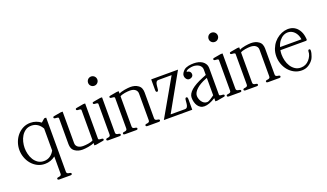

<svg xmlns="http://www.w3.org/2000/svg" viewBox="-82 -1265 3476 2044"><g transform="rotate(-20 1656.0 -243.5)"><path d="M345.7 -351.1Q336.9 -367.2 325 -381.1Q313 -395 298.3 -405.3Q283.7 -415.5 265.9 -421.1Q248 -426.8 227.5 -426.8Q188.5 -426.8 160.6 -408Q132.8 -389.2 114.7 -359.9Q96.7 -330.6 88.1 -295.2Q79.6 -259.8 79.6 -226.6Q79.6 -193.4 88.1 -158Q96.7 -122.6 114.7 -93.3Q132.8 -64 160.6 -45.2Q188.5 -26.4 227.5 -26.4Q248 -26.4 265.9 -32Q283.7 -37.6 298.3 -47.9Q313 -58.1 325 -72Q336.9 -85.9 345.7 -102.1ZM457 200.2Q457 208.5 451.7 210.9Q446.3 213.4 440.4 213.4H311Q305.2 213.4 299.6 210.9Q293.9 208.5 293.9 200.2Q293.9 193.8 297.9 191.4Q301.8 189 305.7 188Q309.6 187 314 186.5Q318.4 186 323.7 185.1Q332 183.1 338.9 178.2Q345.7 173.3 345.7 158.7V-34.7Q320.8 -15.6 291.3 -4.9Q261.7 5.9 227.5 5.9Q180.7 5.9 142.3 -13.9Q104 -33.7 76.7 -66.4Q49.3 -99.1 34.4 -140.9Q19.5 -182.6 19.5 -226.6Q19.5 -270.5 34.4 -312.3Q49.3 -354 76.7 -386.7Q104 -419.4 142.3 -439.2Q180.7 -459 227.5 -459Q261.7 -459 291.3 -448.2Q320.8 -437.5 345.7 -418.5V-419.9L383.3 -453.1H405.8V158.7Q405.8 172.9 412.4 177.7Q418.9 182.6 427.7 184.6Q433.1 185.5 437.5 186.3Q441.9 187 445.8 188Q449.7 189 453.4 191.7Q457 194.3 457 200.2Z M901.4 -26.4Q901.4 -18.1 895.8 -16.1Q890.1 -14.2 884.3 -13.2L809.1 0H787.1V-27.3Q776.9 -20.5 759.3 -15.4Q741.7 -10.3 722.2 -6.8Q702.6 -3.4 684.6 -1.7Q666.5 0 655.3 0Q631.8 0 609.9 -5.6Q587.9 -11.2 568.4 -25.4Q547.9 -40 540 -61.3Q532.2 -82.5 532.2 -106V-398.4Q532.2 -405.3 527.8 -408.2Q523.4 -411.1 516.8 -412.1Q510.3 -413.1 502.9 -413.1Q495.6 -413.1 489.7 -414.6Q485.8 -415.5 481.9 -418Q478 -420.4 478 -426.8Q478 -435.1 483.6 -437Q489.3 -439 495.1 -439.9L570.3 -453.1H592.3V-97.2Q592.3 -80.1 599.1 -68.4Q606 -56.6 617.4 -48.8Q628.9 -41 643.6 -37.6Q658.2 -34.2 674.3 -34.2Q685.1 -34.2 700.9 -35.4Q716.8 -36.6 732.9 -39.3Q749 -42 763.7 -46.4Q778.3 -50.8 787.1 -57.6V-398.4Q787.1 -405.3 782.7 -408.2Q778.3 -411.1 771.7 -412.1Q765.1 -413.1 757.8 -413.1Q750.5 -413.1 744.6 -414.6Q740.7 -415.5 736.8 -418Q732.9 -420.4 732.9 -426.8Q732.9 -435.1 738.5 -437Q744.1 -439 750 -439.9L825.2 -453.1H847.2V-54.7Q847.2 -47.9 851.6 -44.9Q856 -42 862.5 -41Q869.1 -40 876.5 -40Q883.8 -40 889.6 -38.6Q893.6 -37.6 897.5 -35.2Q901.4 -32.7 901.4 -26.4Z M1090.3 -13.2Q1090.3 -4.9 1085 -2.4Q1079.6 0 1073.7 0H943.8Q938 0 932.4 -2.4Q926.8 -4.9 926.8 -13.2Q926.8 -19.5 930.7 -22Q934.6 -24.4 938.5 -25.4Q942.4 -26.4 947 -26.9Q951.7 -27.3 956.5 -28.3Q965.3 -30.3 971.9 -35.2Q978.5 -40 978.5 -54.7V-398.4Q978.5 -405.3 974.1 -408.2Q969.7 -411.1 963.1 -412.1Q956.5 -413.1 949.2 -413.1Q941.9 -413.1 936 -414.6Q932.1 -415.5 928.2 -418Q924.3 -420.4 924.3 -426.8Q924.3 -435.1 929.9 -437Q935.5 -439 941.4 -439.9L1016.6 -453.1H1038.6V-54.7Q1038.6 -40.5 1045.2 -35.6Q1051.8 -30.8 1060.5 -28.8Q1065.9 -27.8 1070.3 -27.1Q1074.7 -26.4 1078.6 -25.4Q1082.5 -24.4 1086.4 -21.7Q1090.3 -19 1090.3 -13.2ZM1056.6 -648.4Q1056.6 -627 1041 -611.3Q1025.9 -596.2 1003.9 -596.2Q981.9 -596.2 966.8 -611.3Q951.7 -626.5 951.7 -648.4Q951.7 -659.2 955.8 -668.9Q960 -678.7 966.8 -685.8Q973.6 -692.9 983.2 -697Q992.7 -701.2 1003.9 -701.2Q1014.6 -701.2 1024.4 -697Q1034.2 -692.9 1041.3 -685.8Q1048.3 -678.7 1052.5 -668.9Q1056.6 -659.2 1056.6 -648.4Z M1534.7 -13.2Q1534.7 -4.9 1529.1 -2.4Q1523.4 0 1517.6 0H1387.7Q1381.8 0 1376.2 -2.4Q1370.6 -4.9 1370.6 -13.2Q1370.6 -19.5 1374.5 -22Q1378.4 -24.4 1382.3 -25.4Q1386.2 -26.4 1390.9 -26.9Q1395.5 -27.3 1400.4 -28.3Q1409.2 -30.3 1415.8 -35.2Q1422.4 -40 1422.4 -54.7V-356Q1422.4 -372.6 1415.5 -384.5Q1408.7 -396.5 1397.2 -404.3Q1385.7 -412.1 1371.1 -415.5Q1356.4 -418.9 1340.3 -418.9Q1329.1 -418.9 1313.5 -417.7Q1297.9 -416.5 1281.7 -413.6Q1265.6 -410.6 1251 -406.2Q1236.3 -401.9 1227.5 -395.5V-54.7Q1227.5 -40.5 1234.1 -35.6Q1240.7 -30.8 1249.5 -28.8Q1254.9 -27.8 1259.3 -27.1Q1263.7 -26.4 1267.6 -25.4Q1271.5 -24.4 1275.4 -21.7Q1279.3 -19 1279.3 -13.2Q1279.3 -4.9 1273.9 -2.4Q1268.6 0 1262.7 0H1132.8Q1127 0 1121.3 -2.4Q1115.7 -4.9 1115.7 -13.2Q1115.7 -19.5 1119.6 -22Q1123.5 -24.4 1127.4 -25.4Q1131.3 -26.4 1136 -26.9Q1140.6 -27.3 1145.5 -28.3Q1154.3 -30.3 1160.9 -35.2Q1167.5 -40 1167.5 -54.7V-398.4Q1167.5 -405.3 1163.1 -408.2Q1158.7 -411.1 1152.1 -412.1Q1145.5 -413.1 1138.2 -413.1Q1130.9 -413.1 1125 -414.6Q1121.1 -415.5 1117.2 -418Q1113.3 -420.4 1113.3 -426.8Q1113.3 -435.1 1118.9 -437Q1124.5 -439 1130.4 -439.9L1205.6 -453.1H1227.5V-425.8Q1237.8 -432.6 1255.4 -437.7Q1272.9 -442.9 1292.5 -446.3Q1312 -449.7 1330.1 -451.4Q1348.1 -453.1 1359.4 -453.1Q1382.8 -453.1 1404.8 -447.5Q1426.8 -441.9 1446.3 -427.7Q1466.8 -413.1 1474.6 -391.8Q1482.4 -370.6 1482.4 -347.2V-54.7Q1482.4 -40.5 1489 -35.6Q1495.6 -30.8 1504.4 -28.8Q1509.8 -27.8 1514.4 -27.1Q1519 -26.4 1522.9 -25.4Q1526.9 -24.4 1530.8 -21.7Q1534.7 -19 1534.7 -13.2Z M1595.7 -453.1H1899.4L1662.6 -32.2H1825.7Q1835 -32.2 1841.6 -36.4Q1848.1 -40.5 1852.3 -47.6Q1856.4 -54.7 1858.6 -64.2Q1860.8 -73.7 1861.8 -84.5Q1862.8 -95.7 1863.8 -105.7Q1864.7 -115.7 1865.7 -124Q1868.7 -145.5 1880.4 -145.5Q1890.1 -145.5 1893.1 -138.7Q1896 -131.8 1896 -124.5V0H1574.2L1815.4 -421.4H1666Q1656.2 -421.4 1649.9 -417.2Q1643.6 -413.1 1639.4 -406Q1635.3 -398.9 1633.1 -389.2Q1630.9 -379.4 1629.9 -368.7Q1628.9 -357.9 1627.9 -347.7Q1627 -337.4 1626 -329.6Q1623 -307.6 1611.3 -307.6Q1601.6 -307.6 1598.6 -314.5Q1595.7 -321.3 1595.7 -328.6Z M2272.5 -26.4Q2272.5 -18.1 2266.8 -16.1Q2261.2 -14.2 2255.4 -13.2L2180.2 0H2158.2V-35.6H2157.7Q2119.6 -12.2 2089.1 -1Q2058.6 10.3 2032.2 10.3Q2006.8 10.3 1988.3 -1Q1969.7 -12.2 1957.5 -30.8Q1945.3 -49.3 1939.2 -73Q1933.1 -96.7 1933.1 -121.6Q1933.1 -208.5 2117.7 -282.7L2157.7 -298.8V-359.9Q2157.7 -377.9 2149.4 -391.6Q2141.1 -405.3 2127.7 -414.3Q2114.3 -423.3 2096.9 -427.7Q2079.6 -432.1 2062 -432.1Q2054.2 -432.1 2041 -430.4Q2027.8 -428.7 2014.4 -425Q2001 -421.4 1990.5 -415Q1980 -408.7 1978 -399.4Q1986.8 -398.9 1995.1 -396.2Q2003.4 -393.6 2009.8 -388.4Q2016.1 -383.3 2020 -375.2Q2023.9 -367.2 2023.9 -356.4Q2023.9 -346.7 2019.8 -339.1Q2015.6 -331.5 2009 -326.7Q2002.4 -321.8 1994.1 -319.3Q1985.8 -316.9 1978 -316.9Q1967.8 -316.9 1959.5 -321.8Q1951.2 -326.7 1945.3 -334.5Q1939.5 -342.3 1936.3 -351.3Q1933.1 -360.4 1933.1 -369.1Q1933.1 -387.7 1943.1 -402.6Q1953.1 -417.5 1964.8 -428.7Q1975.1 -438.5 1989.5 -444.6Q2003.9 -450.7 2019.5 -453.9Q2035.2 -457 2050.8 -458Q2066.4 -459 2079.6 -459Q2106 -459 2130.6 -452.9Q2155.3 -446.8 2174.6 -433.8Q2193.8 -420.9 2205.6 -400.4Q2217.3 -379.9 2217.3 -350.6V-54.7Q2217.3 -47.9 2221.9 -44.9Q2226.6 -42 2233.2 -41Q2239.7 -40 2247.3 -40Q2254.9 -40 2260.7 -38.6Q2264.6 -37.6 2268.6 -35.2Q2272.5 -32.7 2272.5 -26.4ZM2157.7 -265.6 2140.1 -258.8Q2108.4 -246.6 2081.3 -231Q2054.2 -215.3 2034.4 -197.5Q2014.6 -179.7 2003.4 -160.4Q1992.2 -141.1 1992.2 -121.6Q1992.2 -106.4 1997.6 -88.9Q2002.9 -71.3 2013.2 -56.4Q2023.4 -41.5 2038.3 -31.7Q2053.2 -22 2072.3 -22Q2081.1 -22 2090.6 -25.9Q2100.1 -29.8 2110.8 -36.4Q2121.6 -43 2133.3 -51.3Q2145 -59.6 2157.7 -68.4Z M2455.6 -13.2Q2455.6 -4.9 2450.2 -2.4Q2444.8 0 2439 0H2309.1Q2303.2 0 2297.6 -2.4Q2292 -4.9 2292 -13.2Q2292 -19.5 2295.9 -22Q2299.8 -24.4 2303.7 -25.4Q2307.6 -26.4 2312.3 -26.9Q2316.9 -27.3 2321.8 -28.3Q2330.6 -30.3 2337.2 -35.2Q2343.8 -40 2343.8 -54.7V-398.4Q2343.8 -405.3 2339.4 -408.2Q2335 -411.1 2328.4 -412.1Q2321.8 -413.1 2314.5 -413.1Q2307.1 -413.1 2301.3 -414.6Q2297.4 -415.5 2293.5 -418Q2289.6 -420.4 2289.6 -426.8Q2289.6 -435.1 2295.2 -437Q2300.8 -439 2306.6 -439.9L2381.8 -453.1H2403.8V-54.7Q2403.8 -40.5 2410.4 -35.6Q2417 -30.8 2425.8 -28.8Q2431.2 -27.8 2435.5 -27.1Q2439.9 -26.4 2443.8 -25.4Q2447.8 -24.4 2451.7 -21.7Q2455.6 -19 2455.6 -13.2ZM2421.9 -648.4Q2421.9 -627 2406.2 -611.3Q2391.1 -596.2 2369.1 -596.2Q2347.2 -596.2 2332 -611.3Q2316.9 -626.5 2316.9 -648.4Q2316.9 -659.2 2321 -668.9Q2325.2 -678.7 2332 -685.8Q2338.9 -692.9 2348.4 -697Q2357.9 -701.2 2369.1 -701.2Q2379.9 -701.2 2389.6 -697Q2399.4 -692.9 2406.5 -685.8Q2413.6 -678.7 2417.7 -668.9Q2421.9 -659.2 2421.9 -648.4Z M2899.9 -13.2Q2899.9 -4.9 2894.3 -2.4Q2888.7 0 2882.8 0H2752.9Q2747.1 0 2741.5 -2.4Q2735.8 -4.9 2735.8 -13.2Q2735.8 -19.5 2739.7 -22Q2743.7 -24.4 2747.6 -25.4Q2751.5 -26.4 2756.1 -26.9Q2760.7 -27.3 2765.6 -28.3Q2774.4 -30.3 2781 -35.2Q2787.6 -40 2787.6 -54.7V-356Q2787.6 -372.6 2780.8 -384.5Q2773.9 -396.5 2762.5 -404.3Q2751 -412.1 2736.3 -415.5Q2721.7 -418.9 2705.6 -418.9Q2694.3 -418.9 2678.7 -417.7Q2663.1 -416.5 2647 -413.6Q2630.9 -410.6 2616.2 -406.2Q2601.6 -401.9 2592.8 -395.5V-54.7Q2592.8 -40.5 2599.4 -35.6Q2606 -30.8 2614.7 -28.8Q2620.1 -27.8 2624.5 -27.1Q2628.9 -26.4 2632.8 -25.4Q2636.7 -24.4 2640.6 -21.7Q2644.5 -19 2644.5 -13.2Q2644.5 -4.9 2639.2 -2.4Q2633.8 0 2627.9 0H2498Q2492.2 0 2486.6 -2.4Q2481 -4.9 2481 -13.2Q2481 -19.5 2484.9 -22Q2488.8 -24.4 2492.7 -25.4Q2496.6 -26.4 2501.2 -26.9Q2505.9 -27.3 2510.7 -28.3Q2519.5 -30.3 2526.1 -35.2Q2532.7 -40 2532.7 -54.7V-398.4Q2532.7 -405.3 2528.3 -408.2Q2523.9 -411.1 2517.3 -412.1Q2510.7 -413.1 2503.4 -413.1Q2496.1 -413.1 2490.2 -414.6Q2486.3 -415.5 2482.4 -418Q2478.5 -420.4 2478.5 -426.8Q2478.5 -435.1 2484.1 -437Q2489.7 -439 2495.6 -439.9L2570.8 -453.1H2592.8V-425.8Q2603 -432.6 2620.6 -437.7Q2638.2 -442.9 2657.7 -446.3Q2677.2 -449.7 2695.3 -451.4Q2713.4 -453.1 2724.6 -453.1Q2748 -453.1 2770 -447.5Q2792 -441.9 2811.5 -427.7Q2832 -413.1 2839.8 -391.8Q2847.7 -370.6 2847.7 -347.2V-54.7Q2847.7 -40.5 2854.2 -35.6Q2860.8 -30.8 2869.6 -28.8Q2875 -27.8 2879.6 -27.1Q2884.3 -26.4 2888.2 -25.4Q2892.1 -24.4 2896 -21.7Q2899.9 -19 2899.9 -13.2Z M3244.6 -307.1Q3239.3 -345.2 3222.7 -371.6Q3206.1 -397.9 3183.3 -411.6Q3160.6 -425.3 3134 -426Q3107.4 -426.8 3082.3 -414.1Q3057.1 -401.4 3035.9 -374.8Q3014.6 -348.1 3002.4 -307.1ZM3297.4 -161.6Q3297.4 -146 3293.2 -129.9Q3289.1 -113.8 3284.2 -100.6Q3281.2 -92.8 3278.1 -85.2Q3274.9 -77.6 3271 -70.8Q3249 -37.1 3214.8 -15.6Q3180.7 5.9 3137.7 5.9Q3090.8 5.9 3052.7 -14.2Q3014.6 -34.2 2987.5 -66.7Q2960.4 -99.1 2945.6 -140.9Q2930.7 -182.6 2930.7 -226.6Q2930.7 -272 2945.6 -310.5Q2960.4 -349.1 2984.9 -378.4Q3009.3 -407.7 3040.8 -427.2Q3072.3 -446.8 3105.7 -454.6Q3139.2 -462.4 3171.6 -457.5Q3204.1 -452.6 3230.5 -433.1Q3256.8 -413.6 3274.7 -378.9Q3292.5 -344.2 3296.4 -292Q3297.9 -286.6 3294.9 -280.8Q3292 -274.9 3283.7 -274.9H2994.6Q2990.2 -250.5 2990.2 -226.6Q2990.2 -192.9 2999 -157.2Q3007.8 -121.6 3026.1 -92.5Q3044.4 -63.5 3072.3 -44.7Q3100.1 -25.9 3137.7 -25.9Q3194.8 -25.9 3232.9 -69.3Q3250.5 -89.8 3260.7 -113Q3271 -136.2 3271 -162.6Q3271 -168 3273.9 -173.1Q3276.9 -178.2 3284.7 -178.2Q3293.9 -178.2 3295.7 -172.6Q3297.4 -167 3297.4 -161.6Z"/></g></svg>

Font: Atsinvsda
Style: Regular
Weight: 400
Designer: Al Webster
Foundry: Al Webster and Michael Everson
Version: Version 2.000